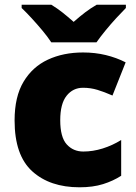

<svg xmlns="http://www.w3.org/2000/svg" viewBox="-20 -786 579 816"><path d="M318 10Q192 10 117 -58Q42 -126 42 -274Q42 -375 80 -438.5Q118 -502 183.5 -532.5Q249 -563 333 -563Q384 -563 429.5 -552Q475 -541 514 -521L458 -380Q424 -395 394.5 -404Q365 -413 333 -413Q290 -413 263 -379Q236 -345 236 -275Q236 -203 263.5 -172.5Q291 -142 334 -142Q375 -142 416.5 -155Q458 -168 495 -191V-39Q461 -17 418 -3.5Q375 10 318 10ZM198 -606Q183 -629 160.5 -656Q138 -683 114.5 -708.5Q91 -734 72 -752V-766H198Q224 -750 245.5 -733Q267 -716 293 -693Q319 -716 342 -733.5Q365 -751 391 -766H515V-752Q498 -735 474.5 -709.5Q451 -684 428.5 -656.5Q406 -629 390 -606Z"/></svg>

Font: Noto Sans Meetei Mayek Black
Style: Regular
Weight: 900
Designer: Monotype Design Team and Neelakash Kshetrimayum
Foundry: Monotype Imaging Inc.
Version: Version 2.002; ttfautohint (v1.8.4.7-5d5b)